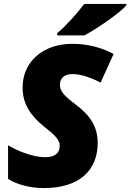

<svg xmlns="http://www.w3.org/2000/svg" viewBox="-20 -947 663 977"><path d="M271 -778V-767H410C472 -800 594 -884 623 -920V-927H409C372 -879 317 -816 271 -778ZM205 10C379 10 477 -77 477 -219C477 -299 443 -357 364 -416C301 -463 285 -486 285 -516C285 -539 296 -570 350 -570C394 -570 447 -550 492 -527L558 -672C499 -705 425 -724 348 -724C197 -724 95 -631 95 -502C95 -415 138 -357 204 -303C248 -267 284 -241 284 -205C284 -168 259 -147 211 -147C151 -147 73 -176 21 -208V-37C67 -7 134 10 205 10Z"/></svg>

Font: Noto Sans Black
Style: Italic
Weight: 900
Italic angle: -12°
Designer: Monotype Design Team
Foundry: Monotype Imaging Inc.
Version: Version 2.013